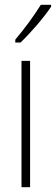

<svg xmlns="http://www.w3.org/2000/svg" viewBox="-20 -784 234 804"><path d="M194 -756V-764H151C119 -713 88 -671 44 -618V-606H66C105 -643 163 -709 194 -756ZM106 0V-529H70V0Z"/></svg>

Font: Noto Sans ExtraCondensed ExtraLight
Style: Regular
Weight: 200
Width: 2
Designer: Monotype Design Team
Foundry: Monotype Imaging Inc.
Version: Version 2.013